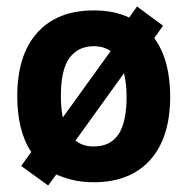

<svg xmlns="http://www.w3.org/2000/svg" viewBox="-20 -546 576 590"><path d="M33 -250Q33 -377 94.5 -445.5Q156 -514 268 -514Q300 -514 327 -508.5Q354 -503 377 -492L401 -526L481 -467L454 -429Q479 -395 491 -349.5Q503 -304 503 -250Q503 -123 441.5 -54.5Q380 14 268 14Q234 14 205.5 7.5Q177 1 153 -10L128 24L45 -36L76 -79Q54 -112 43.5 -155.5Q33 -199 33 -250ZM369 -250Q369 -287 361 -321L212 -114Q234 -96 268 -96Q319 -96 344 -133Q369 -170 369 -250ZM167 -250Q167 -215 173 -185L320 -389Q299 -404 268 -404Q220 -404 193.5 -368Q167 -332 167 -250Z"/></svg>

Font: PT Sans
Style: Bold
Weight: 700
Version: Version 2.003W OFL; ttfautohint (v1.6)